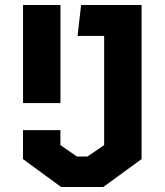

<svg xmlns="http://www.w3.org/2000/svg" viewBox="-20 -750 660 770"><path d="M72.4 -730H222.5V-336.7H72.4ZM72.2 -111.9V-228H222.3V-168.1L288.8 -122.1H330.4L397.7 -168.1V-730H547.8V-111.9L394 0H225.2ZM305.2 -730H482.8V-605.8H291.1Z"/></svg>

Font: Monaspace Krypton Var ExLight
Style: Regular
Weight: 200
Designer: Riley Cran and the Lettermatic Team
Version: Version 1.200 (Monaspace Krypton Var)